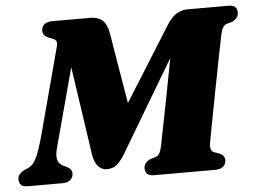

<svg xmlns="http://www.w3.org/2000/svg" viewBox="-58 -764 1106 828"><g transform="rotate(-5 494.5 -350.0)"><path d="M226.5 -38.5Q226.5 -21.5 214.5 -10.8Q202.5 0 180.5 0H31.5Q8.5 0 0.2 -9.2Q-8 -18.5 -8 -32.5Q-8 -47 0.8 -56.2Q9.5 -65.5 20.5 -70.5L34.5 -76.5Q46.5 -81.5 56.8 -91.5Q67 -101.5 78 -126.2Q89 -151 103 -199.5L204.5 -580.5Q211 -602 207.8 -610.8Q204.5 -619.5 193 -624L172.5 -631.5Q150 -641.5 150 -662Q150 -679.5 162.2 -689.8Q174.5 -700 196 -700H362Q392 -700 411.8 -684.5Q431.5 -669 439.5 -629Q449.5 -567.5 462.8 -487.2Q476 -407 491 -320L692.5 -641.5Q714 -675.5 736.5 -687.8Q759 -700 780.5 -700H957.5Q979.5 -700 988.2 -691.8Q997 -683.5 997 -667.5Q997 -653.5 988.5 -643.8Q980 -634 968.5 -629.5L944 -622.5Q926 -615.5 919.5 -585Q916.5 -570.5 909.2 -534.8Q902 -499 892.5 -450.8Q883 -402.5 873 -350.2Q863 -298 853.8 -250Q844.5 -202 838 -167Q831.5 -132 829 -118.5Q823 -84 843 -76L865 -68.5Q888 -58 888 -38.5Q888 -21.5 876 -10.8Q864 0 841.5 0H577.5Q555 0 546.5 -8.8Q538 -17.5 538 -33Q538 -47 546.5 -56.2Q555 -65.5 566.5 -70.5L589 -77.5Q601 -82 606.8 -92.2Q612.5 -102.5 617.5 -125Q632 -198.5 651.5 -297Q671 -395.5 690 -497.5L451 -96Q431 -66 415 -54.8Q399 -43.5 374.5 -43.5Q355 -43.5 339.8 -59.2Q324.5 -75 318 -107Q308.5 -174 293.2 -276.5Q278 -379 261 -495L168 -148.5Q160.5 -117.5 166.5 -100Q172.5 -82.5 190.5 -75L204 -68.5Q226.5 -57.5 226.5 -38.5Z"/></g></svg>

Font: Fraunces 9pt S000 Black
Style: Italic
Weight: 900
Italic angle: -16°
Version: Version 1.000; ttfautohint (v1.8.3)